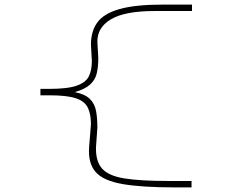

<svg xmlns="http://www.w3.org/2000/svg" viewBox="-20 -721 1040 836"><path d="M742 95Q598 95 514 80.5Q430 66 396.5 28Q363 -10 368 -80L376 -180Q376 -224 362.5 -252Q349 -280 310.5 -293Q272 -306 196 -306H156V-334H194Q276 -334 315.5 -348.5Q355 -363 367.5 -390Q380 -417 380 -455L376 -527Q376 -585 404 -623.5Q432 -662 500.5 -681.5Q569 -701 690 -701H816V-673H652Q525 -673 464 -637.5Q403 -602 404 -538L408 -468Q408 -431 401.5 -402.5Q395 -374 373 -353.5Q351 -333 306 -320Q350 -311 371 -290.5Q392 -270 398 -239Q404 -208 404 -165L398 -81Q396 -19 424.5 13Q453 45 522.5 56Q592 67 712 67H814V95Z"/></svg>

Font: Inconsolata UltraExpanded ExtraLight
Style: Regular
Weight: 200
Width: 9
Monospace: yes
Designer: Raph Levien, Cyreal, Brenton Simpson
Foundry: Raph Levien, Cyreal, Google
Version: Version 3.001; ttfautohint (v1.8.2.53-6de2)